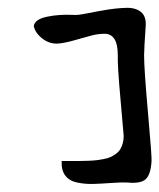

<svg xmlns="http://www.w3.org/2000/svg" viewBox="-20 -517 406 489"><path d="M127 -406Q105 -405 87 -419.5Q69 -434 66 -451Q69 -468 100 -474.5Q131 -481 169 -479Q177 -478 202 -483Q227 -488 251 -492Q275 -496 300 -497Q325 -498 339 -486.5Q353 -475 351 -450Q347 -392 347 -376Q347 -341 357 -228.5Q367 -116 366 -107Q364 -73 351.5 -61Q339 -49 306 -52Q291 -53 263.5 -51Q236 -49 216.5 -48.5Q197 -48 177 -52Q157 -56 146.5 -69.5Q136 -83 137 -107Q145 -107 160 -107Q175 -107 183 -107Q191 -107 204.5 -107.5Q218 -108 226 -109Q234 -110 244.5 -112Q255 -114 261.5 -117Q268 -120 275 -125Q282 -130 286 -136.5Q290 -143 292.5 -151.5Q295 -160 295 -171Q295 -175 287 -263Q279 -351 280 -376Q280 -404 271.5 -417.5Q263 -431 246 -431Q229 -431 211 -426Q193 -421 168 -414Q143 -407 127 -406Z"/></svg>

Font: Long Cang
Style: Regular
Weight: 400
Designer: ZhongQi
Foundry: ZhongQi
Version: Version 2.001